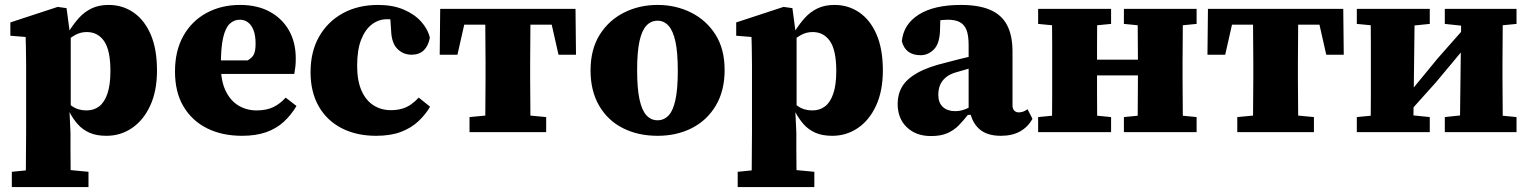

<svg xmlns="http://www.w3.org/2000/svg" viewBox="-20 -536 6203 779"><path d="M28 223V161L129 151H233L339 161V223ZM84 223Q85 181 85 142.5Q85 104 85.5 68.5Q86 33 86 -2V-273Q86 -296 85.5 -314.5Q85 -333 85 -350Q85 -367 84 -386L22 -391V-445L214 -508L250 -503L262 -413L267 -405V-90L262 -83L266 3Q266 36 266 71Q266 106 266.5 144Q267 182 267 223ZM412 15Q371 15 343 2.5Q315 -10 295.5 -32Q276 -54 261 -83H217L222 -153Q247 -123 272 -105.5Q297 -88 331 -88Q361 -88 382.5 -104.5Q404 -121 416 -156.5Q428 -192 428 -248Q428 -332 402.5 -369Q377 -406 332 -406Q307 -406 286 -394.5Q265 -383 248 -367.5Q231 -352 218 -338L213 -411H261Q280 -441 301.5 -464.5Q323 -488 352 -502Q381 -516 421 -516Q477 -516 521.5 -485.5Q566 -455 591.5 -396Q617 -337 617 -250Q617 -167 589.5 -107.5Q562 -48 515.5 -16.5Q469 15 412 15Z M962 15Q881 15 820 -15.5Q759 -46 724.5 -104Q690 -162 690 -246Q690 -330 724 -390.5Q758 -451 818 -483.5Q878 -516 954 -516Q1024 -516 1074.5 -488.5Q1125 -461 1152.5 -412.5Q1180 -364 1180 -299Q1180 -280 1178.5 -266Q1177 -252 1174 -236H805V-291H985Q1004 -302 1010.5 -316.5Q1017 -331 1017 -359Q1017 -391 1009 -412.5Q1001 -434 986.5 -445Q972 -456 953 -456Q929 -456 911.5 -439Q894 -422 885 -381.5Q876 -341 876 -270Q876 -208 895.5 -167.5Q915 -127 948 -107.5Q981 -88 1021 -88Q1061 -88 1089 -101.5Q1117 -115 1139 -140L1183 -106Q1161 -69 1131 -41.5Q1101 -14 1059.5 0.5Q1018 15 962 15Z M1506 15Q1426 15 1366 -16Q1306 -47 1273 -105Q1240 -163 1240 -243Q1240 -327 1275 -388Q1310 -449 1371.5 -482.5Q1433 -516 1514 -516Q1573 -516 1617 -497.5Q1661 -479 1688.5 -448.5Q1716 -418 1724 -383Q1718 -350 1699.5 -332Q1681 -314 1650 -314Q1616 -314 1592.5 -337.5Q1569 -361 1567 -410L1562 -485L1640 -439Q1619 -447 1598.5 -452.5Q1578 -458 1550 -458Q1517 -458 1489.5 -437.5Q1462 -417 1445.5 -375.5Q1429 -334 1429 -269Q1429 -209 1446.5 -169Q1464 -129 1495 -109Q1526 -89 1566 -89Q1591 -89 1611.5 -95Q1632 -101 1648.5 -113Q1665 -125 1679 -140L1725 -103Q1707 -72 1678 -44.5Q1649 -17 1607 -1Q1565 15 1506 15Z M1764 -314 1766 -500H2315L2317 -314H2246L2206 -491L2268 -436H1813L1876 -491L1836 -314ZM1885 0V-61L1991 -71H2090L2196 -61V0ZM1948 0Q1949 -30 1949 -67.5Q1949 -105 1949.5 -144Q1950 -183 1950 -217V-283Q1950 -317 1949.5 -356Q1949 -395 1949 -433Q1949 -471 1948 -500H2133Q2132 -471 2132 -433Q2132 -395 2131.5 -356Q2131 -317 2131 -283V-217Q2131 -183 2131.5 -144Q2132 -105 2132 -67.5Q2132 -30 2133 0Z M2648 15Q2569 15 2507.5 -16Q2446 -47 2411 -107Q2376 -167 2376 -250Q2376 -335 2412.5 -394Q2449 -453 2511 -484.5Q2573 -516 2648 -516Q2722 -516 2784 -485Q2846 -454 2883 -395.5Q2920 -337 2920 -252Q2920 -168 2884.5 -108Q2849 -48 2787.5 -16.5Q2726 15 2648 15ZM2648 -48Q2674 -48 2692.5 -67.5Q2711 -87 2720.5 -131Q2730 -175 2730 -249Q2730 -323 2720.5 -367Q2711 -411 2692.5 -431.5Q2674 -452 2648 -452Q2621 -452 2602.5 -432Q2584 -412 2574.5 -368.5Q2565 -325 2565 -251Q2565 -178 2574.5 -133.5Q2584 -89 2602.5 -68.5Q2621 -48 2648 -48Z M2973 223V161L3074 151H3178L3284 161V223ZM3029 223Q3030 181 3030 142.5Q3030 104 3030.5 68.5Q3031 33 3031 -2V-273Q3031 -296 3030.5 -314.5Q3030 -333 3030 -350Q3030 -367 3029 -386L2967 -391V-445L3159 -508L3195 -503L3207 -413L3212 -405V-90L3207 -83L3211 3Q3211 36 3211 71Q3211 106 3211.5 144Q3212 182 3212 223ZM3357 15Q3316 15 3288 2.5Q3260 -10 3240.5 -32Q3221 -54 3206 -83H3162L3167 -153Q3192 -123 3217 -105.5Q3242 -88 3276 -88Q3306 -88 3327.5 -104.5Q3349 -121 3361 -156.5Q3373 -192 3373 -248Q3373 -332 3347.5 -369Q3322 -406 3277 -406Q3252 -406 3231 -394.5Q3210 -383 3193 -367.5Q3176 -352 3163 -338L3158 -411H3206Q3225 -441 3246.5 -464.5Q3268 -488 3297 -502Q3326 -516 3366 -516Q3422 -516 3466.5 -485.5Q3511 -455 3536.5 -396Q3562 -337 3562 -250Q3562 -167 3534.5 -107.5Q3507 -48 3460.5 -16.5Q3414 15 3357 15Z M3757 16Q3697 16 3659.5 -19.5Q3622 -55 3622 -115Q3622 -154 3640.5 -185Q3659 -216 3702.5 -240.5Q3746 -265 3822 -283Q3847 -290 3872 -296Q3897 -302 3922 -308Q3947 -314 3971 -320V-276Q3944 -267 3914 -258.5Q3884 -250 3857 -242Q3833 -235 3817 -221.5Q3801 -208 3794 -190.5Q3787 -173 3787 -151Q3787 -119 3805.5 -102Q3824 -85 3856 -85Q3871 -85 3885 -89Q3899 -93 3914.5 -101Q3930 -109 3949 -121L3954 -70H3907Q3889 -47 3870 -27.5Q3851 -8 3824.5 4Q3798 16 3757 16ZM4041 15Q3985 15 3954.5 -11.5Q3924 -38 3915 -85L3910 -87V-353Q3910 -392 3901.5 -414Q3893 -436 3874.5 -446Q3856 -456 3826 -456Q3804 -456 3782.5 -452Q3761 -448 3737 -441L3796 -490L3794 -416Q3793 -360 3769.5 -336Q3746 -312 3715 -312Q3684 -312 3665 -326.5Q3646 -341 3639 -369Q3646 -438 3708 -477Q3770 -516 3879 -516Q3951 -516 3997.5 -496Q4044 -476 4066 -434Q4088 -392 4088 -327V-108Q4088 -95 4095 -87.5Q4102 -80 4113 -80Q4122 -80 4131 -83Q4140 -86 4149 -93L4169 -54Q4151 -21 4119 -3Q4087 15 4041 15Z M4248 0Q4248 -30 4248.5 -67.5Q4249 -105 4249 -144Q4249 -183 4249 -217V-283Q4249 -317 4249 -356Q4249 -395 4248.5 -433Q4248 -471 4248 -500H4432Q4432 -471 4431.5 -433Q4431 -395 4431 -356Q4431 -317 4431 -283V-238Q4431 -194 4431 -150.5Q4431 -107 4431.5 -68.5Q4432 -30 4432 0ZM4595 0Q4596 -31 4596 -69Q4596 -107 4596.5 -150.5Q4597 -194 4597 -238V-283Q4597 -317 4596.5 -356Q4596 -395 4596 -433Q4596 -471 4595 -500H4780Q4779 -471 4779 -433Q4779 -395 4778.5 -356Q4778 -317 4778 -283V-217Q4778 -183 4778.5 -144Q4779 -105 4779 -67.5Q4779 -30 4780 0ZM4192 0V-61L4295 -71H4386L4488 -61V0ZM4192 -439V-500H4488V-439L4386 -429H4295ZM4540 0V-61L4642 -71H4733L4835 -61V0ZM4540 -439V-500H4835V-439L4733 -429H4642ZM4379 -230V-294H4648V-230Z M4879 -314 4881 -500H5430L5432 -314H5361L5321 -491L5383 -436H4928L4991 -491L4951 -314ZM5000 0V-61L5106 -71H5205L5311 -61V0ZM5063 0Q5064 -30 5064 -67.5Q5064 -105 5064.5 -144Q5065 -183 5065 -217V-283Q5065 -317 5064.5 -356Q5064 -395 5064 -433Q5064 -471 5063 -500H5248Q5247 -471 5247 -433Q5247 -395 5246.5 -356Q5246 -317 5246 -283V-217Q5246 -183 5246.5 -144Q5247 -105 5247 -67.5Q5247 -30 5248 0Z M5485 0V-61L5588 -71H5683L5781 -61V0ZM5842 0V-61L5936 -71H6031L6133 -61V0ZM5541 0Q5541 -30 5541.5 -67.5Q5542 -105 5542 -144Q5542 -183 5542 -217V-283Q5542 -317 5542 -356Q5542 -395 5541.5 -433Q5541 -471 5541 -500H5720L5714 0ZM5685 -67 5661 -153H5693L5813 -299L5933 -435L5956 -347H5927L5806 -202ZM5903 0 5909 -500H6078Q6077 -471 6077 -433Q6077 -395 6076.5 -356Q6076 -317 6076 -283V-217Q6076 -183 6076.5 -144Q6077 -105 6077 -67.5Q6077 -30 6078 0ZM5485 -439V-500H5781V-439L5683 -429H5588ZM5842 -439V-500H6133V-439L6031 -429H5936Z"/></svg>

Font: Source Serif 4 ExtraBold
Style: Regular
Weight: 800
Designer: Frank Grießhammer
Foundry: Adobe Systems Incorporated
Version: Version 4.004;hotconv 1.0.116;makeotfexe 2.5.65601